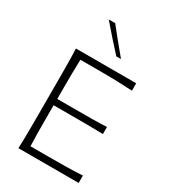

<svg xmlns="http://www.w3.org/2000/svg" viewBox="-236 -1110 1080 1222"><g transform="rotate(30 304.0 -498.5)"><path d="M103.5 0H546.4V-54.2Q488.8 -50.8 426 -49.8Q363.3 -48.8 293.5 -48.8H164.1Q162.1 -98.1 161.6 -146.7Q161.1 -195.3 161.1 -251.5V-348.6H295.4Q366.7 -348.6 419.4 -348.4Q472.2 -348.1 524.4 -346.7V-398.9Q475.1 -396 422.1 -395.5Q369.1 -395 296.4 -395H161.1V-481Q161.1 -537.6 161.6 -586.2Q162.1 -634.8 164.1 -684.6H288.1Q371.1 -684.6 432.1 -682.9Q493.2 -681.2 546.4 -678.2V-732.4H103.5Q106 -670.4 106.4 -613.3Q106.9 -556.2 106.9 -488.3V-243.7Q106.9 -176.3 106.4 -119.1Q106 -62 103.5 0ZM351.6 -816.9 385.3 -817.9Q347.7 -862.8 310.8 -907.7Q273.9 -952.6 239.3 -997.1H191.9Q230.5 -951.2 270.5 -906.5Q310.5 -861.8 351.6 -816.9Z"/></g></svg>

Font: Pinar-VF
Style: Regular
Weight: 300
Designer: Amin Abedi
Version: Version 3.0